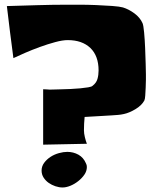

<svg xmlns="http://www.w3.org/2000/svg" viewBox="-20 -789 677 832"><path d="M612.3 -466.8Q612.3 -460 612.3 -443.8Q612.3 -427.7 611.3 -409.2Q610.4 -390.6 609.4 -375Q608.4 -359.4 605.5 -353.5Q593.8 -332 566.9 -315.9Q540 -299.8 516.6 -294.9Q503.9 -292 491.2 -291Q478.5 -290 464.8 -289.1Q435.5 -287.1 405.8 -285.6Q376 -284.2 346.7 -282.2Q343.8 -252.9 343.8 -224.6Q343.8 -210.9 347.7 -194.8Q351.6 -178.7 356.4 -166L167 -162.1V-402.3L185.5 -401.4Q190.4 -400.4 206.1 -400.9Q221.7 -401.4 242.2 -401.9Q262.7 -402.3 285.2 -403.3Q307.6 -404.3 327.6 -406.2Q347.7 -408.2 362.3 -410.6Q377 -413.1 380.9 -417Q397.5 -429.7 402.3 -446.8Q407.2 -463.9 407.2 -483.4Q407.2 -546.9 371.6 -581.1Q335.9 -615.2 273.4 -615.2Q251 -615.2 218.8 -606.4Q186.5 -597.7 152.8 -585.4Q119.1 -573.2 87.9 -559.6Q56.6 -545.9 38.1 -537.1Q30.3 -593.8 23.4 -650.4Q16.6 -707 9.8 -762.7Q76.2 -764.6 142.1 -766.6Q208 -768.6 275.4 -768.6Q290 -768.6 323.7 -768.6Q357.4 -768.6 395 -767.1Q432.6 -765.6 465.8 -763.2Q499 -760.7 512.7 -756.8Q538.1 -749 562.5 -731Q586.9 -712.9 597.7 -688.5Q601.6 -679.7 604.5 -648.4Q607.4 -617.2 608.9 -581.1Q610.4 -544.9 611.3 -511.7Q612.3 -478.5 612.3 -466.8ZM356.4 -65.4Q356.4 -47.9 345.7 -32.2Q335 -16.6 318.8 -3.9Q302.7 8.8 284.7 16.1Q266.6 23.4 251 23.4Q236.3 23.4 220.2 18.1Q204.1 12.7 190.9 3.4Q177.7 -5.9 168.9 -19.5Q160.2 -33.2 160.2 -49.8Q160.2 -68.4 171.4 -83.5Q182.6 -98.6 199.2 -109.4Q215.8 -120.1 235.4 -125.5Q254.9 -130.9 271.5 -130.9Q297.9 -130.9 319.8 -118.7Q341.8 -106.4 352.5 -81.1Q356.4 -74.2 356.4 -65.4Z"/></svg>

Font: Slackey
Style: Regular
Weight: 400
Designer: Squid
Foundry: Font Diner, Inc DBA Sideshow
Version: Version 1.001